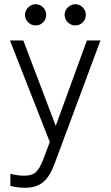

<svg xmlns="http://www.w3.org/2000/svg" viewBox="-20 -670 522 906"><path d="M98 216Q80 216 61.5 213.5Q43 211 29 207V150Q43 154 60.5 156.5Q78 159 94 159Q131 159 149 142.5Q167 126 183 85L215 0L27 -479H90L243 -76L390 -479H454L237 104Q216 162 184 189Q152 216 98 216ZM148 -550Q128 -550 113 -564.5Q98 -579 98 -600Q98 -620 113 -635Q128 -650 148 -650Q169 -650 183.5 -635Q198 -620 198 -600Q198 -579 183.5 -564.5Q169 -550 148 -550ZM335 -550Q315 -550 300 -564.5Q285 -579 285 -600Q285 -620 300 -635Q315 -650 335 -650Q356 -650 370.5 -635Q385 -620 385 -600Q385 -579 370.5 -564.5Q356 -550 335 -550Z"/></svg>

Font: Zen Kaku Gothic Antique
Style: Regular
Weight: 400
Designer: Yoshimichi Ohira
Foundry: Positype
Version: Version 1.001